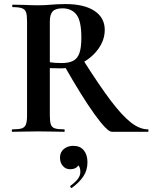

<svg xmlns="http://www.w3.org/2000/svg" viewBox="-20 -648 750 944"><path d="M295 -327 387 -356Q470 -225 525.5 -152Q581 -79 624 -45.5Q667 -12 708 -12Q710 -12 710 -6Q710 0 708 0H530Q507 0 445 -86Q383 -172 295 -327ZM495 -501Q495 -452 464 -408.5Q433 -365 383 -338.5Q333 -312 280 -312Q241 -312 225 -313V-81Q225 -50 230 -36Q235 -22 249.5 -17Q264 -12 296 -12Q298 -12 298 -6Q298 0 296 0Q263 0 244 -1L168 -2L95 -1Q75 0 41 0Q38 0 38 -6Q38 -12 41 -12Q73 -12 87.5 -17Q102 -22 107.5 -36.5Q113 -51 113 -81V-544Q113 -574 108 -588Q103 -602 88 -607.5Q73 -613 42 -613Q40 -613 40 -619Q40 -625 42 -625L95 -624Q141 -622 168 -622Q198 -622 232 -625Q243 -626 260.5 -627Q278 -628 302 -628Q394 -628 444.5 -594.5Q495 -561 495 -501ZM287 -607Q253 -607 239 -592Q225 -577 225 -542V-342Q249 -338 283 -338Q319 -338 340 -349Q361 -360 370.5 -387Q380 -414 380 -463Q380 -545 356 -576Q332 -607 287 -607ZM332 276Q328 276 326 271.5Q324 267 327 265Q349 249 362 232.5Q375 216 375 198Q375 176 366.5 167Q358 158 343 156L370 137Q372 184 324 184Q303 184 289 168Q275 152 275 127Q275 100 294 84.5Q313 69 340 69Q374 69 392 91Q410 113 410 150Q410 189 390 219Q370 249 334 275Z"/></svg>

Font: Cormorant SC
Style: Bold
Weight: 700
Designer: Christian Thalmann (Catharsis Fonts)
Foundry: Catharsis Fonts
Version: Version 4.000